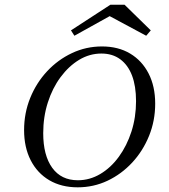

<svg xmlns="http://www.w3.org/2000/svg" viewBox="-20 -778 712 809"><path d="M307.3 11.3Q238.7 11.3 187.9 -18.5Q137.1 -48.4 109.3 -102.8Q81.5 -157.3 81.5 -229.8Q81.5 -301.6 107.3 -365.3Q133.1 -429 178.6 -477.8Q224.2 -526.6 283.5 -554.4Q342.7 -582.3 409.7 -582.3Q478.2 -582.3 528.2 -552.4Q578.2 -522.6 606 -468.5Q633.9 -414.5 633.9 -341.1Q633.9 -269.4 608.1 -205.6Q582.3 -141.9 537.1 -93.1Q491.9 -44.4 433.1 -16.5Q374.2 11.3 307.3 11.3ZM308.1 -18.5Q358.1 -18.5 402.4 -44.8Q446.8 -71 480.6 -117.3Q514.5 -163.7 533.9 -223.8Q553.2 -283.9 553.2 -351.6Q553.2 -415.3 536.3 -459.7Q519.4 -504 486.7 -528.2Q454 -552.4 407.3 -552.4Q357.3 -552.4 313.3 -525.8Q269.4 -499.2 235.1 -452.8Q200.8 -406.5 181.5 -346Q162.1 -285.5 162.1 -216.9Q162.1 -123.4 200 -71Q237.9 -18.5 308.1 -18.5ZM293.5 -627.4 279 -650 445.2 -758.1H504.8L615.3 -650L596 -627.4L420.2 -721.8L467.7 -724.2Z"/></svg>

Font: Playfair 5pt SemiExpanded Light 12pt
Style: Italic
Weight: 300
Italic angle: -15.6°
Version: Version 2.000;gftools[0.9.28]